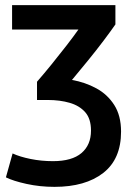

<svg xmlns="http://www.w3.org/2000/svg" viewBox="-20 -542 530 747"><path d="M192 185Q135 185 83 173.5Q31 162 3 148L29 55Q57 68 99 76.5Q141 85 186 85Q260 85 297 53.5Q334 22 334 -34Q334 -80 311.5 -105.5Q289 -131 251 -142Q213 -153 166 -153H124V-224Q151 -255 181 -292Q211 -329 238.5 -364.5Q266 -400 285 -427H27V-522H429V-447Q411 -421 383.5 -384.5Q356 -348 323.5 -308Q291 -268 260 -231Q311 -222 354.5 -198.5Q398 -175 424.5 -133.5Q451 -92 451 -30Q451 77 381.5 131Q312 185 192 185Z"/></svg>

Font: Ubuntu Sans SemiBold
Style: Regular
Weight: 600
Designer: Dalton Maag Ltd
Foundry: Dalton Maag Ltd
Version: Version 1.006; ttfautohint (v1.8.4.7-5d5b)